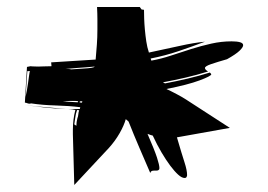

<svg xmlns="http://www.w3.org/2000/svg" viewBox="-20 -777 764 548"><path d="M628 -608Q600 -600 582.5 -594Q565 -588 565 -583Q565 -578 574 -573Q542 -563 509.5 -555.5Q477 -548 445 -542L451 -539Q483 -545 515 -552.5Q547 -560 579 -570Q583 -566 583 -565Q583 -560 549.5 -547.5Q516 -535 455 -523Q468 -517 485 -508Q502 -499 514 -491L636 -412L485 -385Q499 -337 506.5 -314Q514 -291 514 -277Q514 -275 512.5 -272Q511 -269 507 -269Q499 -269 488.5 -278.5Q478 -288 466 -304Q454 -320 441 -342Q428 -364 416 -390Q411 -391 401 -395Q421 -349 428 -327.5Q435 -306 435 -297Q435 -290 426 -290H419Q410 -290 409 -283Q393 -320 377.5 -356Q362 -392 347 -430L339 -437Q334 -419 321.5 -397Q309 -375 291 -355L192 -249L188 -394V-406Q188 -436 195 -463Q190 -464 185 -464.5Q180 -465 175 -465L208 -466Q208 -468 208.5 -469Q209 -470 209 -471Q177 -475 139 -476Q101 -477 68 -482Q67 -481 65 -481Q61 -481 57.5 -482.5Q54 -484 51 -484L57 -586L67 -588Q69 -588 72.5 -587.5Q76 -587 89 -587Q96 -587 105 -587.5Q114 -588 127 -588L126 -599Q158 -601 189.5 -603Q221 -605 253 -607Q255 -630 256.5 -650Q258 -670 258 -693V-722Q258 -737 257 -757H379L384 -750L391 -749Q391 -738 391.5 -723.5Q392 -709 393.5 -692.5Q395 -676 397.5 -659Q400 -642 405 -627Q453 -637 493 -646Q533 -655 565 -658Q528 -644 489.5 -631Q451 -618 410 -610L412 -604Q440 -609 468.5 -618.5Q497 -628 525.5 -637Q554 -646 583 -652.5Q612 -659 641 -659Q656 -659 665 -656.5Q674 -654 674 -648Q674 -642 663.5 -632Q653 -622 628 -608ZM58 -574 53 -500Q58 -525 60 -539.5Q62 -554 63 -561.5Q64 -569 64.5 -571Q65 -573 66 -574ZM198 -418Q198 -429 201 -440Q203 -444 203.5 -450.5Q204 -457 206 -462Q204 -463 200 -463Q196 -452 195 -442.5Q194 -433 192 -422ZM176 -580Q180 -580 183 -579Q187 -579 198.5 -580Q210 -581 221 -581.5Q232 -582 241 -583.5Q250 -585 250 -587Q241 -586 227 -585Q213 -584 199.5 -583Q186 -582 176 -581L166 -580ZM111 -471Q138 -469 168 -466Q137 -467 109 -470Q81 -473 51 -477Q84 -473 111 -471ZM168 -487 202 -485Q203 -486 203 -488Q198 -489 192 -489H182Q176 -489 170 -488.5Q164 -488 159 -487ZM214 -484Q214 -485 214.5 -486Q215 -487 215 -488H211Q207 -488 207 -485Q209 -484 214 -484Z"/></svg>

Font: Finger Paint
Style: Regular
Weight: 400
Designer: Ralph du Carrois
Foundry: Ralph du Carrois
Version: Version 1.001